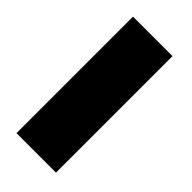

<svg xmlns="http://www.w3.org/2000/svg" viewBox="-193 -642 691 691"><g transform="rotate(45 152.0 -296.5)"><path d="M44.5 0H245.5V-593H44.5Z"/></g></svg>

Font: Anybody Thin ExtraBold
Style: Regular
Weight: 800
Version: Version 1.113;gftools[0.9.25]